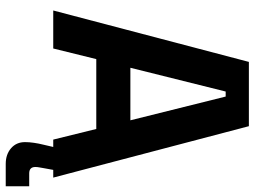

<svg xmlns="http://www.w3.org/2000/svg" viewBox="-132 -608 910 687"><g transform="rotate(90 323.5 -265.0)"><path d="M154 0H18L202 -700H432L616 0H480L442 -154H192ZM308 -617 223 -276H411L326 -617ZM647 170H567Q533 170 511 151Q489 132 489 101Q489 86 491.5 69Q494 52 498 36L511 -20H592L582 35Q581 42 579.5 49.5Q578 57 578 64Q578 86 601 86H647Z"/></g></svg>

Font: Space Grotesk Variable Light
Style: Regular
Weight: 300
Designer: Florian Karsten
Foundry: Florian Karsten
Version: Version 2.000